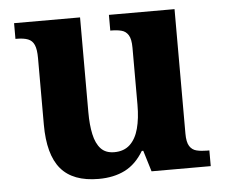

<svg xmlns="http://www.w3.org/2000/svg" viewBox="-44 -586 755 645"><g transform="rotate(-5 333.5 -263.0)"><path d="M263.7 10Q177.2 10 136.5 -38.2Q95.8 -86.5 95.8 -187.7V-412.1Q95.8 -441.5 89.2 -456.6Q82.7 -471.7 68.2 -477.3Q53.8 -483 29.5 -483H25.9V-536H248.4V-215.9Q248.4 -173.5 255.3 -141.7Q262.2 -109.8 278.5 -92.3Q294.8 -74.9 323.8 -74.9Q356.2 -74.9 376.4 -93.6Q396.6 -112.4 405.8 -146.6Q415 -180.8 415 -227V-419.1Q415 -448.2 406.6 -461.7Q398.2 -475.3 383.5 -479.1Q368.8 -483 349.3 -483H345.7V-536H567V-116Q567 -87.5 575.6 -73.9Q584.2 -60.3 599.5 -56.7Q614.8 -53 633.9 -53H642.2V0H442.6L420.9 -71.1H415.9Q390.1 -27.9 352.6 -9Q315 10 263.7 10Z"/></g></svg>

Font: Noto Serif Gurmukhi
Style: Regular
Weight: 400
Designer: Vaibhav Singh and the Monotype Design Team
Foundry: Monotype Imaging Inc.
Version: Version 2.003